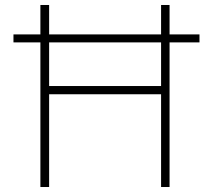

<svg xmlns="http://www.w3.org/2000/svg" viewBox="-20 -750 854 770"><path d="M34 -580V-612H780V-580ZM626 0V-730H660V0ZM142 0V-730H177V0ZM159 -372V-405H643V-372Z"/></svg>

Font: M PLUS 2 ExtraLight
Style: Regular
Weight: 250
Designer: Coji Morishita
Foundry: UNDERFOREST DESIGN
Version: Version 1.001